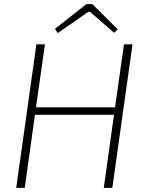

<svg xmlns="http://www.w3.org/2000/svg" viewBox="-20 -903 699 923"><path d="M404 -846H413L529 -745L546 -762L424 -883H395L244 -764L258 -744ZM576 -690 533 -387H153L196 -690H155L58 0H99L148 -351H528L479 0H520L617 -690Z"/></svg>

Font: Exo 2 Extra Light
Style: Italic
Weight: 250
Italic angle: -8°
Designer: Natanael Gama
Version: Version 1.001;PS 001.001;hotconv 1.0.88;makeotf.lib2.5.64775